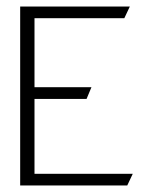

<svg xmlns="http://www.w3.org/2000/svg" viewBox="-20 -585 479 590"><path d="M42 -15H371L388 -51H86V-281H246L261 -317H86V-529H362L379 -565H42Z"/></svg>

Font: Charger Sport
Style: HLNrw
Weight: 100
Designer: Jasper
Foundry: Cannot Into Space Fonts
Version: Version 1.1